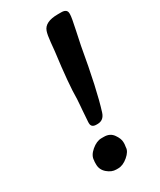

<svg xmlns="http://www.w3.org/2000/svg" viewBox="-179 -737 674 811"><g transform="rotate(-30 158.0 -331.5)"><path d="M250 -676.8H267.1Q294.9 -676.8 294.9 -655.3V-649.9Q294.9 -636.7 282.7 -580.3Q270.5 -523.9 268.6 -513.2Q234.4 -316.9 204.6 -223.1Q194.3 -191.4 164.1 -191.4H158.7Q133.8 -191.4 133.8 -212.9V-218.3L137.7 -273.9L139.6 -296.9Q141.6 -320.3 141.6 -325.7Q141.6 -397.5 161.1 -547.4Q162.1 -556.2 165.3 -589.8Q168.5 -623.5 174.3 -640.1Q187 -676.8 250 -676.8ZM145.5 14.6H136.2Q114.3 14.6 93.8 -2.9Q73.2 -20.5 73.2 -46.4V-58.6Q74.2 -62.5 74.2 -65.4Q74.2 -88.9 99.1 -110.1Q124 -131.3 147.9 -131.3H160.2Q189.5 -131.3 204.8 -109.6Q220.2 -87.9 220.2 -70.3V-61L218.3 -46.9Q218.3 -26.9 193.8 -6.1Q169.4 14.6 145.5 14.6Z"/></g></svg>

Font: Averia Serif Libre
Style: Bold Italic
Weight: 700
Italic angle: -6.90001°
Version: Version 1.002